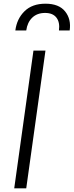

<svg xmlns="http://www.w3.org/2000/svg" viewBox="-20 -1019 399 1039"><path d="M57 0 161 -745H226L122 0ZM63 -854Q71 -917 112.5 -958Q154 -999 226 -999Q299 -999 332.5 -957Q366 -915 357 -854H299Q305 -898 285.5 -923.5Q266 -949 224 -949Q181 -949 154.5 -923.5Q128 -898 122 -854Z"/></svg>

Font: Plus Jakarta Sans Light
Style: Italic
Weight: 300
Italic angle: -8°
Designer: Gumpita Rahayu
Foundry: Tokotype
Version: Version 2.071; ttfautohint (v1.8.4.7-5d5b);gftools[0.9.29]